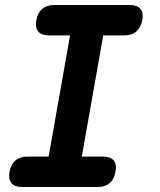

<svg xmlns="http://www.w3.org/2000/svg" viewBox="-20 -750 640 770"><path d="M308 -122H393Q423 -122 436 -106.5Q449 -91 443 -61Q438 -31 419.5 -15.5Q401 0 371 0H69Q39 0 26 -15.5Q13 -31 18 -61Q24 -91 42 -106.5Q60 -122 90 -122H175L261 -608H176Q146 -608 133 -624Q120 -640 126 -670Q131 -699 149.5 -714.5Q168 -730 198 -730H500Q530 -730 543 -714.5Q556 -699 551 -670Q545 -640 527 -624Q509 -608 479 -608H394Z"/></svg>

Font: Maple Mono
Style: Bold Italic
Weight: 700
Italic angle: -10°
Monospace: yes
Designer: subframe7536
Version: Version 7.000